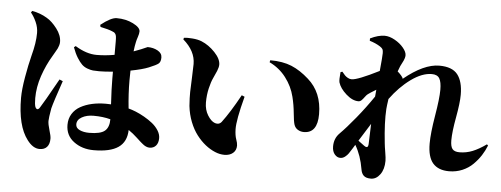

<svg xmlns="http://www.w3.org/2000/svg" viewBox="-55 -976 3110 1192"><g transform="rotate(5 1500.0 -379.5)"><path d="M535.2 -726.1 532.2 -738.8Q595.7 -789.1 630.9 -789.1Q688.5 -789.1 733.6 -766.4Q778.8 -743.7 778.8 -719.2Q778.8 -705.1 771.7 -684.6Q764.6 -664.1 762.2 -650.9Q756.8 -627.4 752.9 -592.8Q777.8 -601.6 798.6 -610.1Q819.3 -618.7 827.9 -622.8Q836.4 -627 837.9 -627Q873.5 -627 900.9 -611.6Q928.2 -596.2 928.2 -569.8Q928.2 -542.5 914.8 -531.5Q901.4 -520.5 856 -502Q817.9 -486.3 744.1 -472.2Q743.2 -452.1 743.2 -411.1Q743.2 -328.6 752.9 -236.8Q773.9 -231.4 799.3 -221.2Q824.7 -210.9 853 -194.8Q881.3 -178.7 904.5 -160.2Q927.7 -141.6 942.9 -117.7Q958 -93.8 958 -69.8Q958 -39.6 943.1 -22.7Q928.2 -5.9 903.8 -5.9Q899.9 -5.9 896 -6.6Q892.1 -7.3 888.9 -8.1Q885.7 -8.8 881.3 -11Q877 -13.2 874.3 -14.4Q871.6 -15.6 866.5 -19.5Q861.3 -23.4 858.9 -25.4Q856.4 -27.3 850.1 -32.7Q843.8 -38.1 840.8 -40.8Q837.9 -43.5 830.3 -50.5Q822.8 -57.6 818.8 -61Q793.9 -84.5 765.1 -104Q763.2 -29.8 712.4 5.1Q661.6 40 559.1 40Q486.8 40 435.3 1.7Q383.8 -36.6 383.8 -103Q383.8 -141.6 402.1 -171.1Q420.4 -200.7 452.4 -218.5Q484.4 -236.3 524.2 -245.1Q564 -253.9 609.9 -253.9Q630.9 -253.9 642.1 -252.9Q636.2 -350.6 636.2 -413.1V-456.1Q588.4 -451.2 550.8 -451.2Q526.9 -451.2 512 -452.6Q497.1 -454.1 476.8 -461.4Q456.5 -468.8 442.1 -482.7Q427.7 -496.6 411.6 -522.5Q395.5 -548.3 381.8 -585.9L392.1 -594.2Q462.4 -550.8 525.9 -550.8Q579.1 -550.8 637.2 -561V-644Q637.2 -663.6 635.7 -674.8Q634.3 -686 629.2 -692.4Q624 -698.7 621.1 -700.2Q618.2 -701.7 607.9 -706.1Q586.4 -715.3 535.2 -726.1ZM310.1 -378.9 331.1 -370.1Q284.7 -235.4 274.9 -195.8Q264.2 -135.3 264.2 -116.2Q264.2 -96.2 275.1 -60.3Q286.1 -24.4 286.1 -7.8Q286.1 25.9 270 43.9Q253.9 62 224.1 62Q182.1 62 146 13.2Q82 -70.8 82 -245.1Q82 -296.9 95.5 -374.5Q108.9 -452.1 124 -511.2Q146 -592.8 146 -653.8Q146 -688.5 131.1 -721.9Q116.2 -755.4 97.2 -777.8L104 -788.1Q155.8 -778.8 196.8 -753.9Q230 -734.9 261.5 -693.6Q293 -652.3 293 -610.8Q293 -600.1 289.3 -588.4Q285.6 -576.7 282.2 -569.8Q278.8 -563 268.8 -545.9Q258.8 -528.8 253.9 -520Q217.8 -460.4 193.8 -389.9Q169.9 -319.3 169.9 -251Q169.9 -212.9 175.8 -195.8Q182.1 -183.1 189 -183.1Q196.8 -183.1 204.1 -194.8Q222.7 -222.2 310.1 -378.9ZM646 -160.2Q599.1 -172.9 540 -172.9Q498 -172.9 468 -156Q438 -139.2 438 -110.8Q438 -87.9 462.6 -76.4Q487.3 -64.9 522 -64.9Q592.3 -64.9 619.1 -87.4Q646 -109.9 646 -160.2Z M1127.9 -285.2Q1124 -339.4 1124.8 -372.1Q1125.5 -404.8 1128.2 -461.4Q1130.9 -518.1 1130.9 -546.9Q1130.9 -627.4 1054.2 -693.8L1057.1 -704.1Q1075.7 -707 1109.9 -704.3Q1144 -701.7 1168 -691.9Q1213.9 -672.9 1252 -632.6Q1290 -592.3 1290 -557.1Q1290 -541 1280.3 -517.1Q1270.5 -493.2 1259 -469.5Q1247.6 -445.8 1237.8 -404.3Q1228 -362.8 1228 -315.9Q1228 -270.5 1249.3 -236.3Q1270.5 -202.1 1293.9 -193.8Q1301.3 -190.9 1310.1 -190.9Q1325.2 -190.9 1335.9 -204.1Q1384.3 -268.1 1445.8 -379.9L1463.9 -372.1Q1424.3 -222.7 1425.8 -166Q1426.8 -127.9 1435.3 -104.5Q1443.8 -81.1 1443.8 -65.9Q1443.8 -36.6 1423.6 -19.3Q1403.3 -2 1370.1 -2Q1341.3 -2 1312 -14.2Q1280.3 -27.3 1250.7 -50.8Q1221.2 -74.2 1195.6 -107.7Q1169.9 -141.1 1151.9 -187Q1133.8 -232.9 1127.9 -285.2ZM1759.8 -397.9Q1744.1 -461.9 1703.1 -515.6Q1662.1 -569.3 1600.1 -599.1L1603 -611.8Q1681.6 -611.8 1736.8 -588.9Q1792 -565.9 1845.2 -518.1Q1934.1 -440.4 1934.1 -304.2Q1934.1 -186 1849.1 -186Q1829.1 -186 1812 -196Q1794.9 -206.1 1788.1 -226.1Q1781.7 -245.1 1776.9 -297.1Q1772 -349.1 1759.8 -397.9Z M2988.8 -209 2996.1 -202.1Q2982.9 -168.9 2963.9 -139.4Q2944.8 -109.9 2917.2 -82.3Q2889.6 -54.7 2851.1 -38.3Q2812.5 -22 2768.1 -22Q2701.7 -22 2667.7 -60.5Q2633.8 -99.1 2633.8 -183.1Q2633.8 -247.6 2652.3 -357.4Q2670.9 -467.3 2670.9 -521Q2670.9 -569.3 2657.7 -591.6Q2644.5 -613.8 2609.9 -613.8Q2549.8 -613.8 2481.2 -564.2Q2412.6 -514.6 2355 -436Q2348.6 -392.6 2347.2 -373Q2341.8 -290 2356 -161.1Q2357.9 -141.1 2364 -105Q2370.1 -68.8 2370.1 -51.8Q2370.1 0.5 2346.2 33.2Q2322.3 65.9 2289.1 65.9Q2258.3 65.9 2244.1 52.2Q2230 38.6 2226.1 13.2Q2212.4 -70.8 2174.8 -134.8L2160.2 -110.8Q2146.5 -88.9 2138.9 -77.9Q2131.3 -66.9 2118.2 -56.6Q2105 -46.4 2090.8 -45.9Q2069.8 -44.9 2054 -63.2Q2038.1 -81.5 2038.1 -112.8Q2038.1 -163.1 2070.8 -195.8Q2110.8 -235.8 2167 -304.4Q2223.1 -373 2271 -443.8Q2271.5 -450.7 2272.9 -464.8Q2274.4 -479 2274.9 -486.8Q2236.8 -463.9 2224.1 -454.1Q2216.8 -448.7 2207.5 -435.8Q2198.2 -422.9 2189.5 -414.3Q2180.7 -405.8 2169.9 -405.8Q2132.8 -405.8 2093.5 -440.7Q2054.2 -475.6 2043 -512.2Q2039.1 -526.4 2043.9 -576.2L2055.2 -580.1Q2066.9 -565.9 2073.7 -558.6Q2080.6 -551.3 2092.3 -544.7Q2104 -538.1 2116.2 -538.1Q2153.3 -538.1 2286.1 -605Q2294.9 -694.8 2294.9 -716.8Q2294.9 -732.9 2291 -740.5Q2287.1 -748 2273.9 -756.8Q2245.6 -774.9 2208 -786.1V-800.8Q2257.8 -825.2 2297.9 -825.2Q2327.6 -825.2 2360.8 -806.6Q2394 -788.1 2415.5 -762.2Q2437 -736.3 2437 -715.8Q2437 -707.5 2434.3 -698.2Q2431.6 -689 2428.7 -682.9Q2425.8 -676.8 2419.7 -664.8Q2413.6 -652.8 2410.2 -646Q2407.2 -638.7 2397 -611.8Q2410.6 -600.1 2421.1 -587.6Q2431.6 -575.2 2432.1 -568.8Q2555.7 -669.9 2651.9 -669.9Q2732.4 -669.9 2766.1 -627Q2799.8 -584 2799.8 -501Q2799.8 -451.2 2783 -359.4Q2766.1 -267.6 2766.1 -214.8Q2766.1 -176.3 2778.8 -160.6Q2791.5 -145 2823.2 -145Q2864.7 -145 2903.8 -160.6Q2942.9 -176.3 2988.8 -209ZM2230 -133.8Q2238.3 -127 2246.1 -127Q2255.4 -127 2256.8 -146Q2256.8 -147.9 2258.5 -194.6Q2260.3 -241.2 2261.2 -272.9Q2220.7 -209 2191.9 -162.1Q2229.5 -134.3 2230 -133.8Z"/></g></svg>

Font: Noto Serif JP Black
Style: Regular
Weight: 900
Designer: Ryoko NISHIZUKA  (kana & ideographs); Frank Grießhammer (Latin, Greek & Cyrillic); Wenlong ZHANG  (bopomofo); Sandoll Co
Foundry: Adobe Systems Incorporated
Version: Version 1.001;PS 1.001;hotconv 16.6.54;makeotf.lib2.5.65590